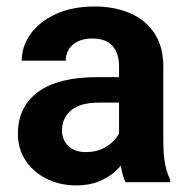

<svg xmlns="http://www.w3.org/2000/svg" viewBox="-20 -558 576 588"><path d="M344.6 -115.8V-355.3Q344.6 -393.9 324.8 -417Q304.9 -440.1 262.3 -440.1Q237.5 -440.1 219.3 -431.6Q201.2 -423.1 191.3 -407.9Q181.4 -392.7 181.4 -372.2H46.6Q46.6 -417 74.1 -454.6Q101.6 -492.3 151.8 -515.2Q202 -538.1 269.7 -538.1Q330.6 -538.1 378 -517.7Q425.4 -497.3 452.7 -456.5Q480.1 -415.7 480.1 -354.3V-126.1Q480.1 -84.5 485.4 -56.6Q490.8 -28.7 501 -8.1V0H364.3Q354.5 -20.9 349.6 -52.6Q344.6 -84.3 344.6 -115.8ZM362.9 -321.8 363.9 -243.7H283.7Q225.1 -243.7 197.5 -219.9Q169.8 -196.2 169.8 -158.3Q169.8 -129.8 189.2 -111Q208.6 -92.2 242.5 -92.2Q275.5 -92.2 299.8 -105.5Q324 -118.8 337.7 -138.1Q351.4 -157.3 352 -174.8L389.1 -117Q381.8 -97.1 368.3 -75.1Q354.8 -53.1 333.7 -33.9Q312.7 -14.7 283.1 -2.5Q253.5 9.8 213.8 9.8Q163 9.8 122.4 -10.6Q81.8 -31.1 58.3 -66.7Q34.8 -102.4 34.8 -148.1Q34.8 -231.1 96.6 -276.4Q158.4 -321.8 278.4 -321.8Z"/></svg>

Font: Vazirmatn
Style: Regular
Weight: 400
Designer: Saber Rastikerdar
Foundry: Saber Rastikerdar
Version: Version 33.003;September 2, 2022;FontCreator 14.0.0.2862 64-